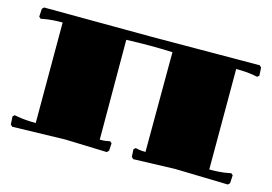

<svg xmlns="http://www.w3.org/2000/svg" viewBox="-75 -666 1150 812"><g transform="rotate(15 500.0 -260.0)"><path d="M120.1 -480Q73.2 -480 42 -474.1L25.9 -471.2L18.1 -478L20 -513.2L27.8 -521L500 -519L972.2 -521L980 -513.2L981.9 -478L974.1 -471.2L958 -474.1Q926.8 -480 879.9 -480V-40Q926.8 -40 958 -45.9L974.1 -48.8L981.9 -42L980 -6.8L972.2 1L740.2 -4.9L558.1 1L549.8 -6.8L547.9 -40L556.2 -46.9L571.8 -43.9Q581.5 -42 600.1 -42L601.1 -479Q541 -481 500 -481Q459 -481 398.9 -479L399.9 -42Q418.5 -42 428.2 -43.9L443.8 -46.9L452.1 -40L450.2 -6.8L441.9 1L259.8 -4.9L27.8 1L20 -6.8L18.1 -42L25.9 -48.8L42 -45.9Q73.2 -40 120.1 -40Z"/></g></svg>

Font: Yokawerad
Style: Regular
Weight: 500
Designer: gluk
Foundry: gluk
Version: Version 0.79